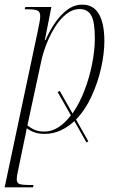

<svg xmlns="http://www.w3.org/2000/svg" viewBox="-29 -566 514 826"><path d="M343 47 291 -45Q264 -20 232 -5Q200 10 163 10Q138 10 119.5 3.5Q101 -3 86 -14Q83 2 81 13Q79 24 76 36L48 171Q43 193 43 205Q43 222 56 226Q69 230 99 230H115L113 240H-9L133 -430Q138 -453 141 -470Q144 -487 144 -496Q144 -516 131.5 -521Q119 -526 91 -526H77L80 -536H192L164 -394H167Q185 -435 209 -469.5Q233 -504 262 -525Q291 -546 325 -546Q373 -546 396.5 -505.5Q420 -465 420 -389Q420 -336 406 -273.5Q392 -211 365 -152Q338 -93 298 -52L351 42ZM162 0Q194 0 223 -19Q252 -38 276 -70L219 -170L228 -175L283 -78Q313 -121 334.5 -177Q356 -233 367.5 -292Q379 -351 379 -401Q379 -472 363.5 -499.5Q348 -527 314 -527Q283 -527 255.5 -505Q228 -483 206.5 -448Q185 -413 169.5 -372.5Q154 -332 147 -296L89 -27Q97 -19 115.5 -9.5Q134 0 162 0Z"/></svg>

Font: Noto Serif Display Condensed ExtraLight
Style: Italic
Weight: 200
Width: 3
Italic angle: -12°
Designer: Monotype Design Team
Foundry: Monotype Imaging Inc.
Version: Version 2.009